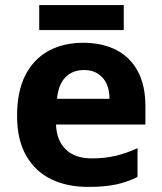

<svg xmlns="http://www.w3.org/2000/svg" viewBox="-20 -724 637 754"><path d="M306 -556Q382 -556 437 -527.5Q492 -499 521.5 -443.5Q551 -388 551 -308V-235H200Q202 -173 238 -137.5Q274 -102 341 -102Q392 -102 434 -112Q476 -122 520 -142V-29Q480 -9 435.5 0.5Q391 10 325 10Q244 10 181.5 -20Q119 -50 83 -112.5Q47 -175 47 -269Q47 -365 79.5 -428.5Q112 -492 170.5 -524Q229 -556 306 -556ZM310 -449Q265 -449 237 -420.5Q209 -392 204 -336H410Q410 -369 399 -394Q388 -419 365.5 -434Q343 -449 310 -449ZM466 -704V-606H134V-704Z"/></svg>

Font: Noto Sans Lao
Style: Bold
Weight: 700
Designer: Monotype Design Team
Foundry: Monotype Imaging Inc.
Version: Version 2.003